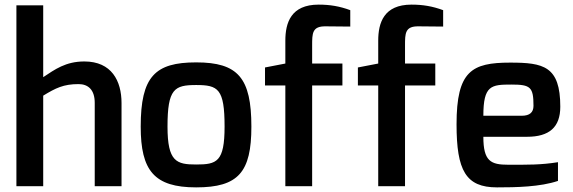

<svg xmlns="http://www.w3.org/2000/svg" viewBox="-20 -806 2479 831"><path d="M51 0H167V-392C221 -425 255 -442 320 -442C361 -442 390 -418 390 -361V0H506V-360C506 -456 463 -540 345 -540C264 -540 217 -505 167 -472V-783H51Z M705 -258C705 -422 735 -438 829 -438C924 -438 952 -422 952 -258C952 -105 918 -94 829 -94C744 -94 705 -106 705 -258ZM589 -258C589 -68 647 5 829 5C1012 5 1068 -61 1068 -258C1068 -469 1010 -536 829 -536C651 -536 589 -475 589 -258Z M1127 -436H1215V0H1331V-436H1462V-531H1331V-609C1331 -662 1331 -693 1390 -692C1390 -692 1495 -691 1496 -691V-762C1450 -779 1408 -786 1359 -786C1239 -786 1215 -707 1215 -630V-531L1127 -514Z M1529 -436H1617V0H1733V-436H1864V-531H1733V-609C1733 -662 1733 -693 1792 -692C1792 -692 1897 -691 1898 -691V-762C1852 -779 1810 -786 1761 -786C1641 -786 1617 -707 1617 -630V-531L1529 -514Z M2072 -305C2072 -437 2106 -440 2194 -440C2276 -440 2289 -429 2289 -348C2289 -320 2273 -305 2238 -305ZM1956 -268C1956 -68 1996 5 2131 5C2214 5 2318 3 2395 -23V-104C2320 -92 2265 -93 2180 -93C2104 -93 2072 -108 2072 -214H2261C2357 -214 2405 -255 2405 -344C2405 -520 2332 -535 2188 -535C2022 -535 1956 -499 1956 -268Z"/></svg>

Font: Exo
Style: Demi Bold
Weight: 600
Designer: Natanael Gama
Version: Version 1.00